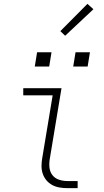

<svg xmlns="http://www.w3.org/2000/svg" viewBox="-20 -979 540 999"><path d="M331 0Q310 0 289.5 -3.5Q269 -7 251.5 -16.5Q234 -26 221.5 -41Q209 -56 202.5 -75Q196 -94 196 -115Q196 -136 200 -158L254 -483H101V-520H300L239 -152Q235 -129 237.5 -106.5Q240 -84 253 -67.5Q266 -51 287 -44Q308 -37 331 -37H384V0ZM361 -633 373 -707H448L436 -633ZM161 -633 173 -707H248L236 -633ZM319 -793 294 -817 435 -959 466 -931Z"/></svg>

Font: Iosevka SS04 XLt Obl
Style: Regular
Weight: 200
Italic angle: -9°
Monospace: yes
Designer: Belleve Invis
Foundry: Belleve Invis
Version: Version 19.0.0; ttfautohint (v1.8.4)